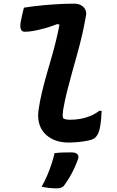

<svg xmlns="http://www.w3.org/2000/svg" viewBox="-20 -775 640 1052"><path d="M111 -733Q136 -737 163.5 -740.5Q191 -744 219.5 -746.5Q248 -749 276.5 -751Q305 -753 333 -754Q361 -755 387 -755Q407 -755 422.5 -747Q438 -739 446 -725Q454 -711 452 -694Q443 -641 431 -588.5Q419 -536 404.5 -484Q390 -432 375.5 -380Q361 -328 348 -276.5Q335 -225 326 -173Q324 -158 323.5 -147Q323 -136 326 -127Q334 -122 343.5 -120.5Q353 -119 366 -119Q392 -119 419 -123.5Q446 -128 472.5 -138.5Q499 -149 524 -168H537Q536 -145 534 -121.5Q532 -98 527 -73Q524 -59 519.5 -48Q515 -37 509 -29Q503 -21 494 -15Q483 -9 461.5 -4.5Q440 0 412 3Q384 6 355 6Q310 6 276.5 -8.5Q243 -23 222 -47Q201 -71 193.5 -103Q186 -135 191 -171Q198 -220 209.5 -268Q221 -316 234 -362Q247 -408 260.5 -454Q274 -500 285.5 -546.5Q297 -593 306 -640L293 -643Q261 -630 229 -621Q197 -612 168.5 -606.5Q140 -601 116 -601Q101 -601 95 -613.5Q89 -626 93 -653Q97 -673 101.5 -693.5Q106 -714 111 -733ZM279 64Q305 61 326 60.5Q347 60 372 60Q392 60 402 68Q412 76 409 93Q399 121 387 147Q375 173 361 196.5Q347 220 330 243Q324 250 314.5 253.5Q305 257 292 257Q272 257 252 255Q232 253 208 248Q225 218 237.5 189Q250 160 260.5 129Q271 98 279 64Z"/></svg>

Font: Rec Mono Semicasual
Style: Bold Italic
Weight: 700
Italic angle: -10°
Version: Version 1.085; ttfautohint (v1.8.4.7-5d5b)